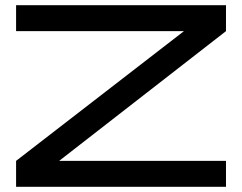

<svg xmlns="http://www.w3.org/2000/svg" viewBox="-20 -720 932 740"><path d="M851 -600 208 -100H851V0H42V-100L689 -600H42V-700H851Z"/></svg>

Font: Bruno Ace
Style: Regular
Weight: 400
Version: Version 1.100; ttfautohint (v1.8.4.7-5d5b);gftools[0.9.27]